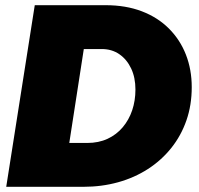

<svg xmlns="http://www.w3.org/2000/svg" viewBox="-20 -720 768 740"><path d="M4 0 114 -700H387Q465 -700 526.5 -676.5Q588 -653 631 -610Q674 -567 696.5 -509.5Q719 -452 719 -384Q719 -315 698.5 -256Q678 -197 640 -149.5Q602 -102 550 -68.5Q498 -35 435 -17.5Q372 0 301 0ZM247 -169H316Q360 -169 394.5 -185Q429 -201 453 -229.5Q477 -258 489.5 -295Q502 -332 502 -375Q502 -421 485.5 -456Q469 -491 440 -511Q411 -531 372 -531H303Z"/></svg>

Font: MuseoModerno Thin Black
Style: Italic
Weight: 900
Italic angle: -9°
Version: Version 1.003